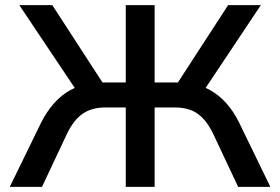

<svg xmlns="http://www.w3.org/2000/svg" viewBox="-20 -725 1087 745"><path d="M18 0 139 -248Q161 -292 189.5 -324Q218 -356 253 -375.5Q288 -395 330 -400L282 -366L55 -705H183L390 -386L367 -405H468V-705H580V-405H682L658 -386L865 -705H992L766 -366L719 -400Q760 -395 795 -375.5Q830 -356 858.5 -324Q887 -292 908 -249L1029 0H904L808 -204Q783 -257 748.5 -282.5Q714 -308 659 -308H580V0H468V-308H389Q336 -308 300.5 -283.5Q265 -259 239 -204L143 0Z"/></svg>

Font: Nunito Sans 7pt SemiBold
Style: Regular
Weight: 600
Designer: Vernon Adams
Foundry: Vernon Adams
Version: Version 3.101;gftools[0.9.27]